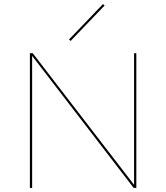

<svg xmlns="http://www.w3.org/2000/svg" viewBox="-20 -918 813 938"><path d="M325 -718 317 -725 483 -898 491 -891ZM646 -658V0H633L137 -645V0H126V-658H140L635 -15V-658Z"/></svg>

Font: Ysabeau Infant Hairline
Style: Regular
Weight: 100
Designer: Christian Thalmann (Catharsis Fonts)
Version: Version 0.003